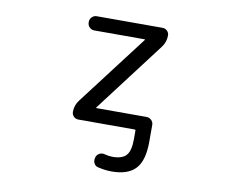

<svg xmlns="http://www.w3.org/2000/svg" viewBox="-81 -651 1162 963"><g transform="rotate(10 500.0 -170.0)"><path d="M301.8 -511.7Q301.8 -526.4 312 -536.6Q322.3 -546.9 335.9 -546.9H671.9Q685.5 -546.9 695.3 -537.1Q705.1 -527.3 705.1 -513.7Q705.1 -479.5 684.6 -453.1L414.1 -96.7Q411.1 -92.8 416 -92.8H669.9Q684.6 -92.8 694.8 -82.5Q705.1 -72.3 705.1 -58.6V-27.3V28.3Q705.1 123 666.5 165Q627.9 207 543.9 207Q511.7 207 474.6 198.2Q460.9 195.3 454.1 182.6Q447.3 169.9 451.2 156.2L452.1 150.4Q456.1 137.7 468.8 130.9Q481.4 124 495.1 127.9Q517.6 133.8 536.1 133.8Q585.9 133.8 606.4 110.4Q627 86.9 627 28.3V-15.6Q627 -20.5 623 -20.5H335.9Q321.3 -20.5 311.5 -30.3Q301.8 -40 301.8 -54.7Q301.8 -87.9 322.3 -114.3L593.8 -470.7Q596.7 -474.6 591.8 -474.6H335.9Q322.3 -474.6 312 -484.9Q301.8 -495.1 301.8 -509.8Z"/></g></svg>

Font: Rounded-L Mgen+ 2m regular
Style: Regular
Weight: 400
Designer: [Source Han Sans]
Ryoko NISHIZUKA  (kana & ideographs); Paul D. Hunt (Latin, Greek & Cyrillic); Wenlong ZHANG  (bopomofo
Version: Version 1.059.20150602